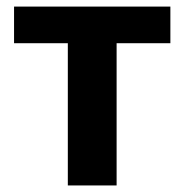

<svg xmlns="http://www.w3.org/2000/svg" viewBox="-20 -566 563 586"><path d="M500 -545.9V-434.1H335.9V0H187V-434.1H22.9V-545.9Z"/></svg>

Font: Droid Sans
Style: Bold
Weight: 700
Foundry: Ascender Corporation
Version: Version 1.00 build 112